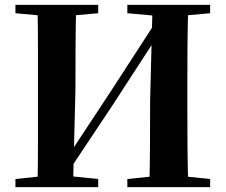

<svg xmlns="http://www.w3.org/2000/svg" viewBox="-20 -764 921 784"><path d="M133 0Q135 -86 135 -173Q135 -260 135 -349V-394Q135 -483 135 -570Q135 -657 133 -744H291Q289 -658 288.5 -570.5Q288 -483 288 -394L278 0ZM590 0Q592 -86 592.5 -173.5Q593 -261 593 -353L603 -744H749Q746 -658 745.5 -570.5Q745 -483 745 -394V-349Q745 -262 745.5 -174.5Q746 -87 749 0ZM43 0V-33L195 -49H224L381 -33V0ZM43 -710V-744H381V-710L224 -696H195ZM500 0V-33L655 -49H683L838 -33V0ZM500 -710V-744H838V-710L683 -696H655ZM257 -60 223 -105 243 -104 431 -389 619 -679 659 -640H638L440 -335Z"/></svg>

Font: Noto Serif TC ExtraBold
Style: Regular
Weight: 800
Designer: Ryoko NISHIZUKA 西塚涼子 (kana & ideographs); Frank Grießhammer (Latin, Greek & Cyrillic); Wenlong ZHANG 张文龙 (bopomofo); San
Foundry: Adobe
Version: Version 2.002-H1;hotconv 1.1.0;makeotfexe 2.6.0